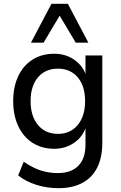

<svg xmlns="http://www.w3.org/2000/svg" viewBox="-20 -791 631 1004"><path d="M286 193Q227 193 171.5 176Q116 159 75 126L104 55Q132 74 160.5 87.5Q189 101 220 107.5Q251 114 282 114Q352 114 389.5 76Q427 38 427 -34V-133H431Q416 -79 370 -46Q324 -13 264 -13Q199 -13 150.5 -44Q102 -75 75.5 -131.5Q49 -188 49 -262Q49 -337 75.5 -393Q102 -449 150.5 -479.5Q199 -510 264 -510Q324 -510 370 -477.5Q416 -445 432 -390H427V-501H515V-44Q515 32 488.5 85Q462 138 410.5 165.5Q359 193 286 193ZM283 -91Q348 -91 386.5 -137.5Q425 -184 425 -262Q425 -341 386.5 -386.5Q348 -432 283 -432Q217 -432 178.5 -386.5Q140 -341 140 -262Q140 -184 178.5 -137.5Q217 -91 283 -91ZM142 -568 249 -771H335L442 -568H376L292 -709L208 -568Z"/></svg>

Font: Nunitoga
Style: Medium
Weight: 500
Designer: Vernon Adams
Foundry: Vernon Adams
Version: Version 1.0